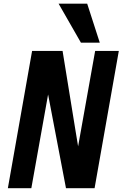

<svg xmlns="http://www.w3.org/2000/svg" viewBox="-20 -994 648 1014"><path d="M149.5 -725H310.5L378 -309L392.5 -221L482.5 -725H607.5L479.5 0H328.5L234 -495L145.5 0H21.5ZM289.5 -974.5H440.5L507 -768.5H407.5Z"/></svg>

Font: JuliaMono
Style: Bold Italic
Weight: 700
Italic angle: -9°
Monospace: yes
Designer: cormullion
Foundry: corm
Version: Version 0.057; ttfautohint (v1.8.4)